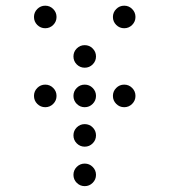

<svg xmlns="http://www.w3.org/2000/svg" viewBox="-20 -674 587 665"><path d="M136.7 -576.2Q120.6 -576.2 109.1 -587.6Q97.7 -599.1 97.7 -615.2Q97.7 -631.3 109.1 -642.8Q120.6 -654.3 136.7 -654.3Q152.8 -654.3 164.3 -642.8Q175.8 -631.3 175.8 -615.2Q175.8 -599.1 164.3 -587.6Q152.8 -576.2 136.7 -576.2ZM410.2 -576.2Q394 -576.2 382.6 -587.6Q371.1 -599.1 371.1 -615.2Q371.1 -631.3 382.6 -642.8Q394 -654.3 410.2 -654.3Q426.3 -654.3 437.7 -642.8Q449.2 -631.3 449.2 -615.2Q449.2 -599.1 437.7 -587.6Q426.3 -576.2 410.2 -576.2ZM273.4 -439.5Q257.3 -439.5 245.8 -450.9Q234.4 -462.4 234.4 -478.5Q234.4 -494.6 245.8 -506.1Q257.3 -517.6 273.4 -517.6Q289.6 -517.6 301 -506.1Q312.5 -494.6 312.5 -478.5Q312.5 -462.4 301 -450.9Q289.6 -439.5 273.4 -439.5ZM136.7 -302.7Q120.6 -302.7 109.1 -314.2Q97.7 -325.7 97.7 -341.8Q97.7 -357.9 109.1 -369.4Q120.6 -380.9 136.7 -380.9Q152.8 -380.9 164.3 -369.4Q175.8 -357.9 175.8 -341.8Q175.8 -325.7 164.3 -314.2Q152.8 -302.7 136.7 -302.7ZM273.4 -302.7Q257.3 -302.7 245.8 -314.2Q234.4 -325.7 234.4 -341.8Q234.4 -357.9 245.8 -369.4Q257.3 -380.9 273.4 -380.9Q289.6 -380.9 301 -369.4Q312.5 -357.9 312.5 -341.8Q312.5 -325.7 301 -314.2Q289.6 -302.7 273.4 -302.7ZM410.2 -302.7Q394 -302.7 382.6 -314.2Q371.1 -325.7 371.1 -341.8Q371.1 -357.9 382.6 -369.4Q394 -380.9 410.2 -380.9Q426.3 -380.9 437.7 -369.4Q449.2 -357.9 449.2 -341.8Q449.2 -325.7 437.7 -314.2Q426.3 -302.7 410.2 -302.7ZM273.4 -166Q257.3 -166 245.8 -177.5Q234.4 -189 234.4 -205.1Q234.4 -221.2 245.8 -232.7Q257.3 -244.1 273.4 -244.1Q289.6 -244.1 301 -232.7Q312.5 -221.2 312.5 -205.1Q312.5 -189 301 -177.5Q289.6 -166 273.4 -166ZM273.4 -29.3Q257.3 -29.3 245.8 -40.8Q234.4 -52.2 234.4 -68.4Q234.4 -84.5 245.8 -95.9Q257.3 -107.4 273.4 -107.4Q289.6 -107.4 301 -95.9Q312.5 -84.5 312.5 -68.4Q312.5 -52.2 301 -40.8Q289.6 -29.3 273.4 -29.3Z"/></svg>

Font: DatDot Light
Style: Regular
Weight: 300
Designer: GGBot
Version: 1.00